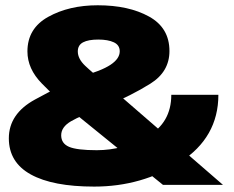

<svg xmlns="http://www.w3.org/2000/svg" viewBox="-20 -701 887 728"><path d="M337 6.5Q518.5 6.5 663.2 -86.5Q808 -179.5 808 -341.5H629.5Q629.5 -235 538.2 -183.2Q447 -131.5 347 -131.5Q272 -131.5 242 -144.2Q212 -157 212 -188Q212 -219.5 249.2 -241.2Q286.5 -263 383 -299.5Q478 -338.5 550.2 -383.8Q622.5 -429 622.5 -507.5Q622.5 -595.5 545.2 -638.2Q468 -681 350.5 -681Q242 -681 163 -637.2Q84 -593.5 84 -506Q84 -440 138.8 -384.2Q193.5 -328.5 238.5 -291.5L598 0H825.5L380.5 -385.5Q331 -425 303 -451.5Q275 -478 275 -506Q275 -530 295 -540.5Q315 -551 352.5 -551Q389.5 -551 411.8 -540.5Q434 -530 434 -506.5Q434 -478.5 398.8 -455.2Q363.5 -432 290 -412Q211.5 -377.5 112.5 -323.5Q13.5 -269.5 13.5 -176.5Q13.5 -85.5 96.8 -39.5Q180 6.5 337 6.5Z"/></svg>

Font: Anybody Thin ExtraBold
Style: Regular
Weight: 800
Version: Version 1.113;gftools[0.9.25]